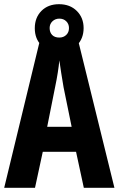

<svg xmlns="http://www.w3.org/2000/svg" viewBox="-20 -896 566 916"><path d="M379.9 0 342.8 -171.9H184.1L147 0H0L172.9 -713.9H350.1L525.9 0ZM321.8 -291 283.2 -480Q276.9 -515.1 272 -548.1Q267.1 -581.1 263.2 -607.9Q260.7 -582 255.6 -549.3Q250.5 -516.6 243.2 -481.9L205.1 -291ZM261.7 -647Q209.5 -647 177.7 -679Q146 -710.9 146 -761.2Q146 -812 177.7 -844Q209.5 -876 261.7 -876Q314 -876 346.4 -843.8Q378.9 -811.5 378.9 -762.2Q378.9 -712.4 347.2 -679.7Q315.4 -647 261.7 -647ZM263.2 -716.8Q282.7 -716.8 295.9 -729.2Q309.1 -741.7 309.1 -762.2Q309.1 -781.7 296.1 -794.4Q283.2 -807.1 263.2 -807.1Q243.7 -807.1 230.2 -794.4Q216.8 -781.7 216.8 -762.2Q216.8 -741.7 228.8 -729.2Q240.7 -716.8 263.2 -716.8Z"/></svg>

Font: Open Sans Condensed
Style: Bold
Weight: 700
Width: 3
Designer: Monotype Design Team
Foundry: Monotype Imaging Inc.
Version: Version 3.003; ttfautohint (v1.8.4)